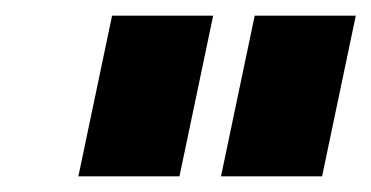

<svg xmlns="http://www.w3.org/2000/svg" viewBox="-20 -719 474 245"><path d="M123 -699H252L209 -494H80ZM305 -699H434L391 -494H262Z"/></svg>

Font: Prompt Bold
Style: Bold Italic
Weight: 700
Italic angle: -12°
Designer: Katatrad Team
Foundry: CadsonDemak
Version: Version 1.000